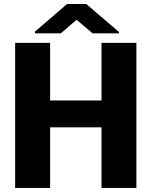

<svg xmlns="http://www.w3.org/2000/svg" viewBox="-20 -921 743 941"><path d="M225.6 -710.9V-428.7H477.5V-710.9H648.4V0H477.5V-296.9H225.6V0H54.2V-710.9ZM402.8 -901.4 563 -764.2V-757.8H433.6L355.5 -824.2L278.3 -757.8H151.4V-766.1L308.6 -901.4Z"/></svg>

Font: Vazirmatn UI FD Black
Style: Regular
Weight: 900
Designer: Saber Rastikerdar
Foundry: Saber Rastikerdar
Version: Version 33.003